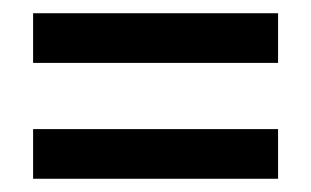

<svg xmlns="http://www.w3.org/2000/svg" viewBox="-20 -445 470 290"><path d="M30 -350V-425H400V-350ZM30 -175V-250H400V-175Z"/></svg>

Font: Cuprum
Style: Regular
Weight: 400
Designer: Jovanny Lemonad
Foundry: Jovanny Lemonad
Version: Version 3.000